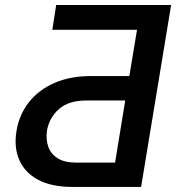

<svg xmlns="http://www.w3.org/2000/svg" viewBox="-20 -736 694 756"><path d="M535.6 0H264.2Q183.6 0 130.9 -27.8Q78.1 -55.7 56.2 -105.5Q34.2 -155.3 44.9 -220.2Q55.7 -285.2 94 -333.7Q132.3 -382.3 194.3 -409.4Q256.3 -436.5 337.4 -436.5H489.3L519.5 -618.7H186L201.2 -716.3H653.8ZM433.1 -95.7 473.1 -340.3H320.3Q249.5 -340.3 211.4 -305.9Q173.3 -271.5 165 -221.7Q160.2 -188 169.7 -159.4Q179.2 -130.9 206.3 -113.3Q233.4 -95.7 280.3 -95.7Z"/></svg>

Font: Inter 20pt Medium
Style: Italic
Weight: 500
Italic angle: -9.3988°
Version: Version 4.001;git-66647c0bb